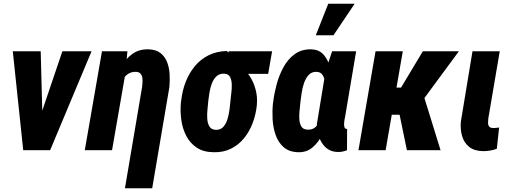

<svg xmlns="http://www.w3.org/2000/svg" viewBox="-20 -802 2752 1025"><path d="M172.9 -114.7 313 -528.3H468.8L247.6 0H155.8ZM197.3 -528.3 208.5 -101.6 192.4 0H104L48.3 -528.3Z M648.9 -407.2 578.1 0H432.6L524.4 -528.3H660.2ZM599.1 -282.2 575.2 -281.7Q580.1 -320.8 593.5 -366Q606.9 -411.1 630.1 -450.9Q653.3 -490.7 688.5 -515.4Q723.6 -540 772.9 -538.6Q813.5 -537.6 837.4 -518.3Q861.3 -499 872.6 -469Q883.8 -439 885.5 -404.5Q887.2 -370.1 884.3 -337.4L792.5 203.1H647L738.8 -338.9Q739.7 -349.1 740.7 -362.5Q741.7 -376 739.5 -388.4Q737.3 -400.9 729.7 -409.2Q722.2 -417.5 706.5 -418.5Q680.7 -419.4 662.1 -406.2Q643.6 -393.1 630.9 -371.6Q618.2 -350.1 610.8 -326.4Q603.5 -302.7 599.1 -282.2Z M945.8 -255.4 947.3 -265.6Q953.1 -317.9 971.2 -364.5Q989.3 -411.1 1019.5 -448Q1049.8 -484.9 1092.8 -506.6Q1135.7 -528.3 1191.9 -529.8Q1205.6 -514.6 1213.1 -499.5Q1220.7 -484.4 1230.7 -470.5Q1240.7 -456.5 1259.3 -446.3Q1292 -428.2 1313.2 -395.5Q1334.5 -362.8 1344.5 -324.2Q1354.5 -285.6 1351.6 -250.5L1351.1 -239.7Q1346.2 -191.9 1329.3 -146.5Q1312.5 -101.1 1283.7 -65.2Q1254.9 -29.3 1213.6 -8.5Q1172.4 12.2 1119.6 10.7Q1064.9 9.8 1029.3 -14.4Q993.7 -38.6 973.9 -77.4Q954.1 -116.2 947.8 -162.8Q941.4 -209.5 945.8 -255.4ZM1092.3 -266.1 1091.3 -255.9Q1090.3 -241.7 1087.6 -217.5Q1085 -193.4 1086.4 -168.7Q1087.9 -144 1097.9 -127Q1107.9 -109.9 1131.8 -108.9Q1157.2 -107.9 1172.1 -124.5Q1187 -141.1 1194.6 -166.5Q1202.1 -191.9 1205.3 -217.5Q1208.5 -243.2 1210 -259.8L1210.9 -270Q1211.9 -282.2 1214.8 -304.7Q1217.8 -327.1 1217.3 -350.6Q1216.8 -374 1208.3 -390.9Q1199.7 -407.7 1177.7 -408.7Q1151.9 -409.7 1136 -395Q1120.1 -380.4 1111.3 -357.2Q1102.5 -334 1098.4 -309.3Q1094.2 -284.7 1092.3 -266.1ZM1432.6 -528.3 1411.6 -407.7H1179.7L1200.7 -528.3Z M1437 -248.5 1438.5 -258.3Q1443.4 -300.3 1456.3 -349.4Q1469.2 -398.4 1492.7 -442.1Q1516.1 -485.8 1553.2 -512.9Q1590.3 -540 1643.1 -538.6Q1679.7 -537.1 1701.4 -516.4Q1723.1 -495.6 1734.9 -463.6Q1746.6 -431.6 1751 -394.8Q1755.4 -357.9 1755.1 -323.5Q1754.9 -289.1 1753.4 -265.1L1752 -250Q1746.1 -215.8 1733.9 -171.1Q1721.7 -126.5 1701.2 -84.5Q1680.7 -42.5 1648.9 -15.4Q1617.2 11.7 1572.8 10.7Q1522.9 9.3 1493.9 -16.6Q1464.8 -42.5 1451.2 -82.3Q1437.5 -122.1 1435.3 -166.3Q1433.1 -210.4 1437 -248.5ZM1584 -258.8 1583 -248.5Q1582 -234.9 1579.3 -212.4Q1576.7 -189.9 1577.9 -166.7Q1579.1 -143.6 1588.6 -127.2Q1598.1 -110.8 1621.1 -109.9Q1645.5 -108.4 1661.4 -121.3Q1677.2 -134.3 1687 -154.3Q1696.8 -174.3 1701.9 -197Q1707 -219.7 1710 -237.8L1713.9 -274.4Q1714.8 -288.6 1716.6 -311.8Q1718.3 -335 1715.6 -359.4Q1712.9 -383.8 1702.9 -400.6Q1692.9 -417.5 1669.9 -418.5Q1644 -419.4 1627.9 -401.9Q1611.8 -384.3 1602.8 -357.7Q1593.8 -331.1 1590.1 -303.7Q1586.4 -276.4 1584 -258.8ZM1752.9 -528.3H1881.3L1821.8 -175.3Q1820.3 -170.9 1818.8 -161.4Q1817.4 -151.9 1816.9 -141.1Q1816.4 -130.4 1819.1 -122.6Q1821.8 -114.7 1829.1 -113.8Q1830.6 -113.3 1831.3 -113.8Q1832 -114.3 1833 -114.7L1832.5 0Q1819.8 4.9 1807.9 7.3Q1795.9 9.8 1782.7 9.3Q1753.9 8.8 1732.9 -4.4Q1711.9 -17.6 1698.5 -39.1Q1685.1 -60.5 1678.2 -86.2Q1671.4 -111.8 1671.4 -137.7L1718.3 -423.3ZM1666 -613.8 1732.4 -782.2H1873.5L1760.3 -613.8Z M2130.4 -528.3 2038.6 0H1893.6L1984.9 -528.3ZM2429.7 -528.3 2180.2 -189.5H2050.8L2057.6 -334.5H2121.1L2237.3 -528.3ZM2152.3 0 2106.4 -222.7 2242.7 -288.6 2332 0Z M2502.4 -528.3H2647.9L2586.9 -169.9Q2585.4 -157.7 2585.4 -146.2Q2585.4 -134.8 2590.8 -127Q2596.2 -119.1 2611.8 -118.7Q2620.1 -118.2 2628.2 -119.4Q2636.2 -120.6 2644.5 -121.1L2632.3 -7.8Q2614.7 -1 2595.9 2Q2577.1 4.9 2558.1 4.9Q2511.7 3.9 2484.6 -17.8Q2457.5 -39.6 2447 -75.4Q2436.5 -111.3 2440.4 -153.3Z"/></svg>

Font: Roboto Condensed ExtraBold
Style: Italic
Weight: 800
Italic angle: -12°
Designer: Christian Robertson
Foundry: Google
Version: Version 3.008; 2023